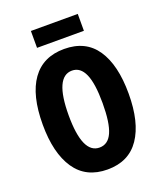

<svg xmlns="http://www.w3.org/2000/svg" viewBox="-161 -989 928 1101"><g transform="rotate(-20 303.0 -438.5)"><path d="M565 -358Q565 -183 499.5 -86.5Q434 10 304 10Q173 10 107 -87.5Q41 -185 41 -359Q41 -538 108 -631.5Q175 -725 304 -725Q435 -725 500 -629Q565 -533 565 -358ZM199 -358Q199 -124 303 -124Q356 -124 381 -181Q406 -238 406 -358Q406 -478 380.5 -535.5Q355 -593 304 -593Q199 -593 199 -358ZM447 -887V-784H161V-887Z"/></g></svg>

Font: Noto Sans Lao ExtraCondensed ExtraBold
Style: Regular
Weight: 800
Width: 2
Designer: Monotype Design Team
Foundry: Monotype Imaging Inc.
Version: Version 2.003; ttfautohint (v1.8.4.7-5d5b)